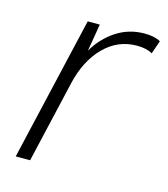

<svg xmlns="http://www.w3.org/2000/svg" viewBox="-84 -577 563 644"><g transform="rotate(15 198.0 -255.0)"><path d="M29 0 145 -500H187L171 -405Q198 -452 242 -481Q286 -510 340 -510Q376 -510 396 -498L380 -452Q360 -464 326 -464Q260 -464 212 -415.5Q164 -367 145 -285L79 0Z"/></g></svg>

Font: Work Sans Light
Style: Italic
Weight: 300
Italic angle: -13°
Designer: Wei Huang
Foundry: Wei Huang
Version: Version 2.010; ttfautohint (v1.8.3)